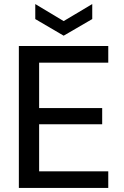

<svg xmlns="http://www.w3.org/2000/svg" viewBox="-20 -927 611 947"><path d="M73 0V-700H514V-618H173V-394H484V-314H173V-82H514V0ZM294 -751 154 -833V-907L294 -823L435 -907V-833Z"/></svg>

Font: DM Sans 16pt Medium
Style: Regular
Weight: 500
Version: Version 4.004;gftools[0.9.30]